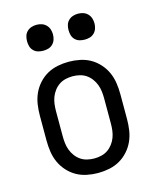

<svg xmlns="http://www.w3.org/2000/svg" viewBox="-112 -810 724 894"><g transform="rotate(-15 250.0 -362.5)"><path d="M250 8Q223 8 196 2.5Q169 -3 146 -16Q123 -29 104.5 -49.5Q86 -70 75 -94.5Q64 -119 60 -146Q56 -173 56 -200V-320Q56 -347 60 -374Q64 -401 75 -425.5Q86 -450 104.5 -470.5Q123 -491 146 -504Q169 -517 196 -522.5Q223 -528 250 -528Q277 -528 304 -522.5Q331 -517 354 -504Q377 -491 395.5 -470.5Q414 -450 425 -425.5Q436 -401 440 -374Q444 -347 444 -320V-200Q444 -173 440 -146Q436 -119 425 -94.5Q414 -70 395.5 -49.5Q377 -29 354 -16Q331 -3 304 2.5Q277 8 250 8ZM250 -62Q267 -62 284 -66Q301 -70 315 -79.5Q329 -89 339.5 -103Q350 -117 356 -133Q362 -149 364 -166Q366 -183 366 -200V-320Q366 -337 364 -354Q362 -371 356 -387Q350 -403 339.5 -417Q329 -431 315 -440.5Q301 -450 284 -454Q267 -458 250 -458Q233 -458 216 -454Q199 -450 185 -440.5Q171 -431 160.5 -417Q150 -403 144 -387Q138 -371 136 -354Q134 -337 134 -320V-200Q134 -183 136 -166Q138 -149 144 -133Q150 -117 160.5 -103Q171 -89 185 -79.5Q199 -70 216 -66Q233 -62 250 -62ZM350 -608Q337 -608 325 -611.5Q313 -615 304 -624Q295 -633 291.5 -645Q288 -657 288 -670Q288 -683 291.5 -695Q295 -707 304 -716Q313 -725 325 -729Q337 -733 350 -733Q363 -733 375 -729Q387 -725 396 -716Q405 -707 409 -695Q413 -683 413 -670Q413 -657 409 -645Q405 -633 396 -624Q387 -615 375 -611.5Q363 -608 350 -608ZM150 -608Q137 -608 125 -611.5Q113 -615 104 -624Q95 -633 91.5 -645Q88 -657 88 -670Q88 -683 91.5 -695Q95 -707 104 -716Q113 -725 125 -729Q137 -733 150 -733Q163 -733 175 -729Q187 -725 196 -716Q205 -707 209 -695Q213 -683 213 -670Q213 -657 209 -645Q205 -633 196 -624Q187 -615 175 -611.5Q163 -608 150 -608Z"/></g></svg>

Font: Iosevka Curly
Style: Regular
Weight: 400
Monospace: yes
Designer: Belleve Invis
Foundry: Belleve Invis
Version: Version 22.1.2; ttfautohint (v1.8.4)